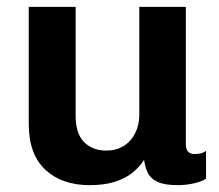

<svg xmlns="http://www.w3.org/2000/svg" viewBox="-20 -531 640 561"><path d="M242 10Q161 10 112.5 -35Q64 -80 64 -169V-511H201V-192Q201 -141 225.5 -116Q250 -91 291 -91Q319 -91 340.5 -104Q362 -117 374.5 -141Q387 -165 387 -195V-511H523V-110Q523 -94 530 -87.5Q537 -81 548 -81Q557 -81 565 -82.5Q573 -84 582 -90V-9Q569 0 545.5 5Q522 10 500 10Q461 10 440.5 0.5Q420 -9 412 -25.5Q404 -42 401 -64Q387 -42 366 -25.5Q345 -9 314.5 0.5Q284 10 242 10Z"/></svg>

Font: Chivo Mono SemiBold
Style: Regular
Weight: 600
Monospace: yes
Designer: Hector Gatti
Foundry: Omnibus-Type
Version: Version 1.008